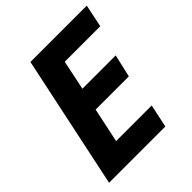

<svg xmlns="http://www.w3.org/2000/svg" viewBox="-196 -843 972 972"><g transform="rotate(-45 290.5 -357.0)"><path d="M177.2 -713.9H580.6L555.2 -591.8H300.8L267.6 -432.1H505.9L478 -310.1H240.2L200.7 -124H455.6L429.2 0H26.4Z"/></g></svg>

Font: Viking Open Sans
Style: Bold Italic
Weight: 700
Italic angle: -12°
Foundry: Ascender Corporation
Version: Version 2.000